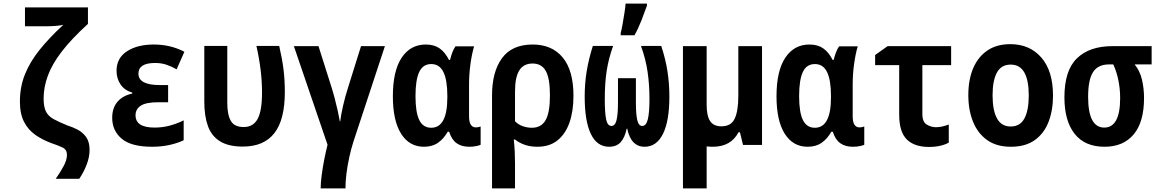

<svg xmlns="http://www.w3.org/2000/svg" viewBox="-20 -801 6400 1061"><path d="M288 187Q312 153 331 118Q350 83 350 55Q350 26 326.5 14.5Q303 3 264 -10Q215 -28 175.5 -55.5Q136 -83 113 -127.5Q90 -172 90 -240Q90 -321 118 -390.5Q146 -460 199.5 -526.5Q253 -593 330 -664Q313 -660 289 -658Q265 -656 242 -656H118V-760H466V-669Q376 -587 322 -517Q268 -447 244.5 -383Q221 -319 221 -257Q221 -210 234 -184.5Q247 -159 276 -143Q305 -127 352 -108Q381 -99 409 -84.5Q437 -70 456 -43.5Q475 -17 475 27Q475 67 459 108.5Q443 150 418 187Z M821 10Q705 10 652.5 -34.5Q600 -79 600 -150Q600 -205 629.5 -239Q659 -273 711 -284V-289Q668 -302 646 -334.5Q624 -367 624 -410Q624 -480 681.5 -517.5Q739 -555 830 -555Q874 -555 916 -545.5Q958 -536 999 -515L956 -418Q928 -434 899.5 -443.5Q871 -453 837 -453Q745 -453 745 -394Q745 -331 863 -331H909V-236H855Q787 -236 758 -217Q729 -198 729 -164Q729 -96 834 -96Q881 -96 922.5 -108Q964 -120 995 -136V-26Q962 -10 917 0Q872 10 821 10Z M1322 9Q1243 9 1196 -20Q1149 -49 1129 -104.5Q1109 -160 1109 -238V-547H1236V-233Q1236 -167 1255.5 -133Q1275 -99 1327 -99Q1379 -99 1403.5 -143.5Q1428 -188 1428 -290Q1428 -410 1397 -547H1523Q1540 -473 1547 -415Q1554 -357 1554 -293Q1554 -139 1496 -65Q1438 9 1322 9Z M1752 240Q1752 211 1757.5 168Q1763 125 1772 79.5Q1781 34 1790 -1L1604 -546H1740L1810 -325Q1820 -294 1829.5 -258Q1839 -222 1846.5 -188Q1854 -154 1858 -130H1860Q1864 -165 1876 -217.5Q1888 -270 1904 -319L1975 -546H2107L1932 -15Q1920 23 1910 68.5Q1900 114 1894.5 158.5Q1889 203 1889 240Z M2323 10Q2242 10 2196.5 -62Q2151 -134 2151 -269Q2151 -409 2199.5 -482Q2248 -555 2333 -555Q2379 -555 2409.5 -533.5Q2440 -512 2461 -470H2467Q2472 -491 2479.5 -511Q2487 -531 2497 -545H2600Q2588 -506 2580 -449Q2572 -392 2572 -333V-159Q2572 -126 2582 -111.5Q2592 -97 2609 -97Q2623 -97 2636 -102V-1Q2631 2 2613 6Q2595 10 2573 10Q2531 10 2503.5 -9.5Q2476 -29 2462 -73H2454Q2432 -34 2400.5 -12Q2369 10 2323 10ZM2363 -95Q2452 -95 2452 -263V-271Q2452 -358 2430.5 -402.5Q2409 -447 2363 -447Q2317 -447 2296.5 -403Q2276 -359 2276 -270Q2276 -180 2297 -137.5Q2318 -95 2363 -95Z M2699 -274Q2699 -404 2754 -479.5Q2809 -555 2924 -555Q3030 -555 3089.5 -483.5Q3149 -412 3149 -271Q3149 -187 3127 -124Q3105 -61 3061 -25.5Q3017 10 2949 10Q2877 10 2826 -30H2819Q2823 4 2824.5 37.5Q2826 71 2826 102V240H2699ZM2919 -95Q2971 -95 2995 -137Q3019 -179 3019 -274Q3019 -368 2996 -409Q2973 -450 2923 -450Q2874 -450 2850 -412.5Q2826 -375 2826 -295V-131Q2843 -113 2868 -104Q2893 -95 2919 -95Z M3346 10Q3279 10 3245 -61Q3211 -132 3211 -267Q3211 -340 3222 -407Q3233 -474 3256 -547H3368Q3343 -477 3332.5 -409.5Q3322 -342 3322 -252Q3322 -178 3329.5 -141.5Q3337 -105 3359 -105Q3379 -105 3387 -137Q3395 -169 3395 -236V-369H3494V-236Q3494 -170 3501.5 -137.5Q3509 -105 3529 -105Q3551 -105 3560 -142Q3569 -179 3569 -255Q3569 -333 3558.5 -404.5Q3548 -476 3522 -547H3634Q3658 -475 3668.5 -406.5Q3679 -338 3679 -268Q3679 -132 3643.5 -61Q3608 10 3542 10Q3467 10 3446 -90H3443Q3433 -41 3410 -15.5Q3387 10 3346 10ZM3410 -619Q3415 -636 3420.5 -668Q3426 -700 3431 -731.5Q3436 -763 3437 -781H3555V-770Q3542 -733 3525 -689Q3508 -645 3486 -606H3410Z M3919 10Q3901 10 3885 8V240H3754V-546H3885V-222Q3885 -161 3904 -132Q3923 -103 3967 -103Q4020 -103 4040 -145.5Q4060 -188 4060 -271V-546H4191V0H4086L4069 -70H4061Q4019 10 3919 10Z M4443 10Q4362 10 4316.5 -62Q4271 -134 4271 -269Q4271 -409 4319.5 -482Q4368 -555 4453 -555Q4499 -555 4529.5 -533.5Q4560 -512 4581 -470H4587Q4592 -491 4599.5 -511Q4607 -531 4617 -545H4720Q4708 -506 4700 -449Q4692 -392 4692 -333V-159Q4692 -126 4702 -111.5Q4712 -97 4729 -97Q4743 -97 4756 -102V-1Q4751 2 4733 6Q4715 10 4693 10Q4651 10 4623.5 -9.5Q4596 -29 4582 -73H4574Q4552 -34 4520.5 -12Q4489 10 4443 10ZM4483 -95Q4572 -95 4572 -263V-271Q4572 -358 4550.5 -402.5Q4529 -447 4483 -447Q4437 -447 4416.5 -403Q4396 -359 4396 -270Q4396 -180 4417 -137.5Q4438 -95 4483 -95Z M5113 11Q5033 11 4991 -30.5Q4949 -72 4949 -167V-441H4816V-497L4885 -546H5236V-441H5077V-171Q5077 -127 5101.5 -112.5Q5126 -98 5152 -98Q5169 -98 5187 -102Q5205 -106 5223 -113V-13Q5204 -2 5176 4.5Q5148 11 5113 11Z M5566 10Q5487 10 5435 -27Q5383 -64 5357 -128.5Q5331 -193 5331 -276Q5331 -360 5357.5 -423Q5384 -486 5435.5 -521.5Q5487 -557 5563 -557Q5670 -557 5734.5 -483Q5799 -409 5799 -272Q5799 -192 5774.5 -128Q5750 -64 5698.5 -27Q5647 10 5566 10ZM5565 -102Q5617 -102 5641 -146.5Q5665 -191 5665 -274Q5665 -357 5640.5 -400.5Q5616 -444 5565 -444Q5513 -444 5489 -400Q5465 -356 5465 -274Q5465 -191 5489.5 -146.5Q5514 -102 5565 -102Z M6084 10Q5975 10 5918.5 -61.5Q5862 -133 5862 -263Q5862 -412 5931.5 -479Q6001 -546 6127 -546H6344V-445H6250Q6279 -410 6290.5 -361Q6302 -312 6302 -260Q6302 -126 6244.5 -58Q6187 10 6084 10ZM6082 -96Q6170 -96 6170 -259Q6170 -308 6160.5 -356Q6151 -404 6132 -445H6108Q6048 -445 6020.5 -403Q5993 -361 5993 -266Q5993 -96 6082 -96Z"/></svg>

Font: Noto Sans Mono Condensed
Style: Bold
Weight: 700
Width: 3
Designer: Monotype Design Team
Foundry: Monotype Imaging Inc.
Version: Version 2.014